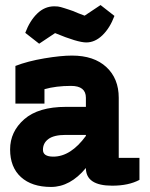

<svg xmlns="http://www.w3.org/2000/svg" viewBox="-20 -730 592 760"><path d="M241 -307H320V-343Q320 -390 261 -390Q202 -390 156 -377V-320H41V-469Q90 -488 155.5 -499Q221 -510 265 -510Q352 -510 401 -464.5Q450 -419 450 -343V-105H532V-18Q489 5 424 5Q320 5 320 -65Q258 10 182 10Q106 10 63 -29Q20 -68 20 -138.5Q20 -209 76 -258Q132 -307 241 -307ZM191 -110Q260 -110 320 -192V-196H240Q194 -196 172 -180Q150 -164 150 -137Q150 -110 191 -110ZM315 -668 378 -710 433 -667Q415 -619 385.5 -590.5Q356 -562 321.5 -562Q287 -562 198 -599L135 -557L80 -600Q98 -648 127.5 -676.5Q157 -705 195 -705Q211 -705 220.5 -702Q230 -699 235.5 -697.5Q241 -696 252.5 -692Q264 -688 270 -686Q285 -679 315 -668Z"/></svg>

Font: Cherry Swash
Style: Bold
Weight: 700
Designer: Kasatkina Nataliya
Foundry: Nataliya Kasatkina
Version: Version 1.001